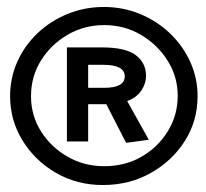

<svg xmlns="http://www.w3.org/2000/svg" viewBox="-20 -549 590 551"><path d="M275 -18Q201 -18 140.5 -53Q80 -88 44.5 -146Q9 -204 9 -273Q9 -326 30 -372.5Q51 -419 88 -454Q125 -489 174 -509Q223 -529 278 -529Q333 -529 381.5 -509Q430 -489 467 -454Q504 -419 525.5 -372.5Q547 -326 547 -273Q547 -202 510.5 -144.5Q474 -87 412.5 -52.5Q351 -18 275 -18ZM279 -72Q339 -72 386.5 -99.5Q434 -127 462 -173Q490 -219 490 -274Q490 -329 461 -375Q432 -421 384.5 -449Q337 -477 279 -477Q222 -477 174.5 -449.5Q127 -422 98 -376Q69 -330 69 -273Q69 -217 98 -171.5Q127 -126 174.5 -99Q222 -72 279 -72ZM342 -139 285 -250H233V-143H172V-413H271Q341 -413 370 -390.5Q399 -368 399 -332Q399 -309 385.5 -289Q372 -269 345 -259L407 -148ZM233 -297H279Q338 -297 338 -330Q338 -363 276 -363H233Z"/></svg>

Font: Inconsolata SemiExpanded SemiBold
Style: Regular
Weight: 600
Width: 6
Monospace: yes
Designer: Raph Levien, Cyreal, Brenton Simpson
Foundry: Raph Levien, Cyreal, Google
Version: Version 3.001; ttfautohint (v1.8.2.53-6de2)